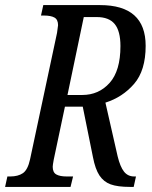

<svg xmlns="http://www.w3.org/2000/svg" viewBox="-37 -734 597 754"><path d="M-8 -41H3Q34 -41 53 -54Q72 -67 81 -108L187 -605Q191 -633 191 -635Q191 -657 177 -665Q163 -673 135 -673H124L133 -714H356Q535 -714 535 -554Q535 -457 489.5 -404.5Q444 -352 377 -331L425 -120Q435 -79 450 -60Q465 -41 490 -41H497L488 0H473Q425 0 397.5 -10Q370 -20 353.5 -45Q337 -70 328 -117L288 -315H218L174 -107Q170 -85 170 -79Q170 -57 184 -49Q198 -41 225 -41H250L240 0H-17ZM286 -361Q351 -361 393.5 -408.5Q436 -456 436 -553Q436 -612 413.5 -639.5Q391 -667 343 -667H292L228 -361Z"/></svg>

Font: Noto Serif Cond
Style: Italic
Weight: 400
Width: 3
Italic angle: -12°
Designer: Monotype Design Team
Foundry: Monotype Imaging Inc.
Version: Version 1.001